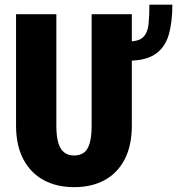

<svg xmlns="http://www.w3.org/2000/svg" viewBox="-20 -770 738 800"><path d="M602.5 -750.5H698.2Q698.2 -676.8 682.9 -624.5Q667.5 -572.3 627.4 -544.7Q587.4 -517.1 513.7 -517.1V-597.2Q559.1 -597.2 577.1 -615.7Q595.2 -634.3 598.9 -668.7Q602.5 -703.1 602.5 -750.5ZM361.8 -710.9H529.3V-246.6Q529.3 -163.6 499.5 -106.2Q469.7 -48.8 416 -19.5Q362.3 9.8 289.1 9.8Q216.3 9.8 162.1 -19.5Q107.9 -48.8 77.4 -106.2Q46.9 -163.6 46.9 -246.6V-710.9H214.8V-246.6Q214.8 -202.6 222.9 -175Q231 -147.5 247.6 -134.8Q264.2 -122.1 289.1 -122.1Q314.5 -122.1 330.6 -134.8Q346.7 -147.5 354.2 -175Q361.8 -202.6 361.8 -246.6Z"/></svg>

Font: Roboto Condensed Black
Style: Regular
Weight: 900
Designer: Christian Robertson
Foundry: Google
Version: Version 3.008; 2023